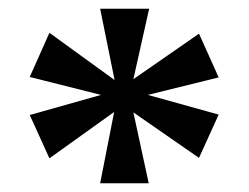

<svg xmlns="http://www.w3.org/2000/svg" viewBox="-20 -819 569 439"><path d="M241 -563 93 -457 48 -556 211 -602 48 -643 93 -744 242 -636 209 -799H321L285 -638L435 -742L480 -642L318 -602L480 -557L435 -458L285 -562L320 -400H209Z"/></svg>

Font: Noto Serif Sinhala
Style: Bold
Weight: 700
Designer: Jelle Bosma - Monotype Design Team
Foundry: Monotype Imaging Inc.
Version: Version 2.007; ttfautohint (v1.8.4.7-5d5b)